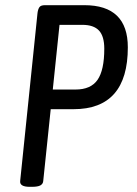

<svg xmlns="http://www.w3.org/2000/svg" viewBox="-20 -720 530 742"><path d="M95 2Q55 2 58 -21L125 -670Q127 -685 132.5 -692.5Q138 -700 154 -700H306Q474 -700 474 -537Q474 -298 264 -298H176L147 -20Q146 -9 136 -3.5Q126 2 103 2ZM184 -374H272Q331 -374 357 -411.5Q383 -449 383 -532Q383 -580 362.5 -602Q342 -624 298 -624H210Z"/></svg>

Font: Asap Condensed Condensed Regular
Style: Italic
Weight: 400
Width: 3
Italic angle: -6°
Designer: Pablo Cosgaya
Foundry: Omnibus-Type
Version: Version 3.001; ttfautohint (v1.8.4.7-5d5b)